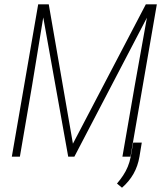

<svg xmlns="http://www.w3.org/2000/svg" viewBox="-20 -731 757 896"><path d="M170.9 -710.9H207.5L320.3 -60.5L660.6 -710.9H698.2L327.1 0H298.3ZM158.2 -710.9H191.9L129.4 -330.1L72.8 0H35.2ZM676.8 -710.9H711.9L588.9 0H551.3L608.9 -332ZM641.6 -65.4 630.9 -0.5Q623.5 43.9 603 80.1Q582.5 116.2 549.3 145L525.9 125.5Q542 106.9 554.7 87.6Q567.4 68.4 576.2 47.1Q585 25.9 589.8 1.5L601.6 -65.4Z"/></svg>

Font: Roboto Condensed ExtraLight
Style: Italic
Weight: 250
Italic angle: -12°
Designer: Christian Robertson
Foundry: Google
Version: Version 3.008; 2023